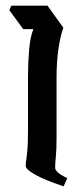

<svg xmlns="http://www.w3.org/2000/svg" viewBox="-20 -659 291 679"><path d="M205 0Q139 -22 105 -41Q71 -60 71 -72Q71 -83 73 -95Q75 -107 77 -130Q79 -153 79 -196V-389Q79 -437 83 -483Q87 -529 98 -556H62L13 -623L20 -639H148L204 -561Q193 -530 186.5 -485Q180 -440 180 -384V-174Q180 -131 177.5 -105.5Q175 -80 175 -66Q175 -49 218 -29Z"/></svg>

Font: Jaini Purva
Style: Regular
Weight: 400
Designer: Maithili Shingre, Girish Dalvi (Devanagari), Taresh Vohra (Latin)
Foundry: Ek Type
Version: Version 2.000; ttfautohint (v1.8.4.7-5d5b)